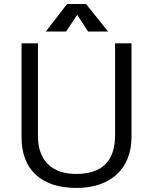

<svg xmlns="http://www.w3.org/2000/svg" viewBox="-20 -923 762 953"><path d="M632.8 -246.1Q632.8 -184.6 613.8 -137Q594.7 -89.4 559.1 -56.9Q523.4 -24.4 473.1 -7.3Q422.9 9.8 359.9 9.8Q293.9 9.8 243.2 -6.8Q192.4 -23.4 157.5 -55.7Q122.6 -87.9 104.7 -134.8Q86.9 -181.6 86.9 -242.2V-708H168.5V-246.1Q168.5 -201.2 181.2 -166.5Q193.8 -131.8 218.3 -107.9Q242.7 -84 277.8 -71.8Q313 -59.6 357.9 -59.6Q454.6 -59.6 502.9 -107.7Q551.3 -155.8 551.3 -253.9V-708H632.8ZM363.3 -849.6 308.1 -766.6H207.5L313 -903.3H406.7L516.6 -766.6H417Z"/></svg>

Font: Saysettha OT
Style: Regular
Weight: 400
Designer: John M. Durdin and Silvain Dupertuis
Foundry: Lao Script for Windows
Version: Version 2.000